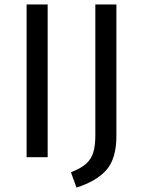

<svg xmlns="http://www.w3.org/2000/svg" viewBox="-20 -709 640 866"><path d="M195 0H100V-689H195ZM505 -96Q505 6 460.5 57Q416 108 325 137L300 68Q346 50 369 29Q392 8 401 -22Q410 -52 410 -100V-689H505Z"/></svg>

Font: FiraGO
Style: Regular
Weight: 400
Designer: bBox Type
Foundry: bBox Type GmbH
Version: Version 1.001;April 20, 2020;FontCreator 12.0.0.2555 64-bit